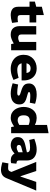

<svg xmlns="http://www.w3.org/2000/svg" viewBox="1445 -2255 1019 3949"><g transform="rotate(90 1954.5 -280.5)"><path d="M290.2 8.5Q209.3 8.5 164.2 -27.7Q119 -63.9 119 -145.3V-378.3H12.5V-488.5L119 -516.4V-631.9L290.3 -672.9V-516.4H441.4V-378.3H289.8V-198.6Q289.8 -166 301.5 -149.7Q313.3 -133.5 357.3 -133.5Q368.9 -133.5 381.1 -134.5Q393.4 -135.5 406.9 -137L434.9 -140.9L450.9 -20.4L428.4 -13.9Q393 -4 357.3 2.3Q321.6 8.5 290.2 8.5Z M695 8.5Q604.1 8.5 560.9 -41Q517.7 -90.4 517.7 -170.4V-516.4H688.5V-214.7Q688.5 -177 706 -161Q723.6 -144.9 760.7 -144.9Q775.8 -144.9 789.1 -148.4Q802.4 -151.9 815.5 -157.5L843.1 -169.6V-516.4H1013.9V0H887.4L866.5 -91.4L898.9 -66.9L837 -33.5Q800 -14 764.7 -2.7Q729.5 8.5 695 8.5Z M1395.9 8.5Q1317 8.5 1251.3 -22.2Q1185.6 -53 1146.4 -112.5Q1107.2 -172 1107.2 -257.4Q1107.2 -321.4 1129.4 -371.3Q1151.6 -421.3 1190.5 -455.6Q1229.5 -489.8 1279.2 -507.6Q1328.9 -525.3 1384.3 -525.3Q1463.8 -525.3 1519.5 -491.9Q1575.2 -458.4 1604.6 -398.2Q1634.1 -337.9 1634.1 -257.5V-215.1H1281.9Q1289.4 -183.4 1308 -163.8Q1326.5 -144.2 1355.1 -135.2Q1383.7 -126.1 1419.7 -126.1Q1445.3 -126.1 1473.7 -130.1Q1502.2 -134.1 1532.2 -141.6L1581.1 -153.6L1624 -48.5L1576.1 -28.5Q1531.2 -9.5 1485.3 -0.5Q1439.3 8.5 1395.9 8.5ZM1281.5 -316.4H1481.6Q1475.6 -358 1453 -379.3Q1430.4 -400.6 1386.8 -400.6Q1359.7 -400.6 1338.4 -391.6Q1317.1 -382.6 1302.8 -364Q1288.5 -345.4 1281.5 -316.4Z M1907.7 8.5Q1862.8 8.5 1815.7 0.5Q1768.5 -7.5 1721.6 -22L1692.6 -31L1718 -144.2L1744 -139.2Q1782 -132.7 1817 -129.2Q1852 -125.7 1884.9 -125.7Q1915.1 -125.7 1930.7 -132.5Q1946.3 -139.3 1946.3 -153.9Q1946.3 -163.4 1940.3 -170.5Q1934.3 -177.5 1916.8 -185Q1899.3 -192.5 1864.2 -202.6Q1799.6 -221 1763.1 -242Q1726.6 -263 1711.6 -293.3Q1696.6 -323.5 1696.6 -369Q1698.1 -421.4 1726.3 -455.9Q1754.5 -490.4 1804.9 -507.9Q1855.3 -525.3 1922.7 -525.3Q1964.6 -525.3 2008.3 -518.6Q2052 -511.9 2096.8 -497.9L2113.9 -492.4L2092.9 -384.2L2072.5 -386.2Q2034.5 -390.7 2005.3 -392.4Q1976.1 -394.2 1955.1 -394.2Q1916.4 -394.2 1894.3 -388.2Q1872.2 -382.1 1872.2 -369.5Q1872.2 -360.5 1878.7 -354.7Q1885.2 -348.9 1907.5 -341.9Q1929.8 -334.9 1975.9 -322.4Q2032.9 -307.8 2066.2 -287.6Q2099.4 -267.3 2113.7 -238.6Q2127.9 -209.9 2127.9 -169.4Q2127.9 -110.4 2099.7 -70.7Q2071.4 -30.9 2022 -11.2Q1972.6 8.5 1907.7 8.5Z M2405.6 8.5Q2347.2 8.5 2304.7 -14.2Q2262.2 -37 2234.4 -75.4Q2206.7 -113.9 2192.9 -161.4Q2179.2 -208.9 2179.2 -258.4Q2179.2 -309 2192.9 -356.5Q2206.7 -404 2234.9 -442.2Q2263.2 -480.4 2305.7 -502.9Q2348.2 -525.3 2406.1 -525.3Q2433.1 -525.3 2465.8 -518.8Q2498.6 -512.3 2526.6 -498.9L2549.2 -488.8V-738L2719.9 -770V0H2594L2580.5 -61L2550 -41Q2515 -18.5 2478.6 -5Q2442.1 8.5 2405.6 8.5ZM2351.4 -258.9Q2351.4 -216.3 2363.2 -188.7Q2375 -161.1 2398.4 -147.8Q2421.7 -134.5 2456.4 -134.5Q2470.9 -134.5 2488.2 -138.7Q2505.5 -143 2522.6 -153.1L2549.2 -168.2V-360.7L2521.1 -370.8Q2506.5 -375.9 2490.5 -379.1Q2474.4 -382.4 2457.9 -382.4Q2425.7 -382.4 2401.6 -369.8Q2377.6 -357.3 2364.5 -330.4Q2351.4 -303.6 2351.4 -258.9Z M2965.6 8.5Q2923.7 8.5 2885.7 -6.8Q2847.7 -22 2823.7 -54.3Q2799.7 -86.5 2799.7 -136.5Q2799.7 -202 2840.5 -237.5Q2881.2 -273 2964.6 -291.5L3111.7 -324V-326Q3112.7 -358.1 3089.6 -373.7Q3066.5 -389.3 3014.5 -389.3Q2983 -389.3 2950 -385.8Q2917 -382.3 2885.5 -376.3L2859 -370.8L2834.1 -476.4L2866 -487.9Q2915 -505.4 2962 -515.4Q3008.9 -525.3 3055.3 -525.3Q3157.2 -525.3 3219.1 -473.7Q3281 -422 3281 -321.5V-158.2Q3281 -132.6 3294.2 -122.6Q3307.5 -112.6 3346.1 -107.6L3335.2 -0.5Q3320.7 3 3306.3 5.5Q3291.8 8 3281.8 8Q3224.4 8 3189.5 -14.3Q3154.5 -36.5 3137.1 -71L3115.1 -51.5Q3081.6 -21.5 3041.6 -6.5Q3001.6 8.5 2965.6 8.5ZM3018.4 -114.7Q3034.5 -114.7 3053.5 -120.5Q3072.6 -126.3 3092.1 -137.9L3111.7 -149.4V-237.7L3007.7 -209.5Q2980.6 -202.5 2970.6 -189.7Q2960.6 -176.9 2960.6 -159.9Q2960.6 -137.8 2976.2 -126.3Q2991.7 -114.7 3018.4 -114.7Z M3469.7 209Q3449.2 209 3421.3 205Q3393.4 201 3358.5 191.6L3318 180.1L3340.4 56L3378.4 59.5Q3394.9 60.5 3409.9 61.2Q3424.9 62 3437.4 62Q3463.9 62 3480.1 52.7Q3496.4 43.5 3504.4 22.9L3516 -7.4L3310.1 -516.4H3497.2L3605.1 -191.9H3611.1L3721.4 -516.4H3900.2L3643.7 97.7Q3618.8 158.1 3575.4 183.5Q3532 209 3469.7 209Z"/></g></svg>

Font: REM Medium
Style: Regular
Weight: 500
Designer: Octavio Pardo
Foundry: Ashler Design
Version: Version 1.005;gftools[0.9.28]